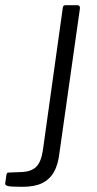

<svg xmlns="http://www.w3.org/2000/svg" viewBox="-125 -550 375 740"><path d="M104 40Q99 85 82.5 113.5Q66 142 37 156Q8 170 -39 170Q-83 170 -94.5 167Q-106 164 -105 157L-100 122Q-99 119 -97.5 117Q-96 115 -92 115L-39 113Q-4 111 14.5 93Q33 75 40 31L117 -520Q118 -526 120.5 -528Q123 -530 129 -530H173Q179 -530 181.5 -526Q184 -522 183 -517L104 40Z"/></svg>

Font: Libre Franklin Light
Style: Italic
Weight: 300
Italic angle: -8°
Designer: Pablo Impallari, Rodrigo Fuenzalida, Nhung Nguyen
Foundry: Impallari Type
Version: Version 3.000